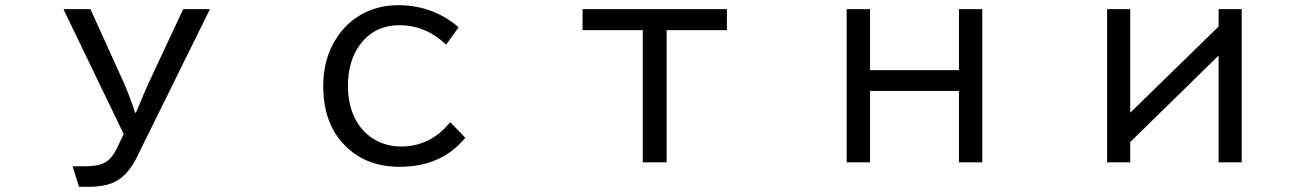

<svg xmlns="http://www.w3.org/2000/svg" viewBox="-20 -600 5040 739"><path d="M224.1 -564.9H328.1L453.1 -289.1Q480.5 -228.5 500 -166H502.9L507.3 -175.8Q541.5 -258.3 555.2 -287.1L685.1 -564.9H788.1L506.3 5.9Q471.2 77.1 418.5 101.6Q380.4 119.1 321.3 119.1H284.2L259.3 40H309.1Q357.9 40 383.8 25.4Q410.6 10.7 429.2 -27.8L456.1 -84Z M1771 -69.8Q1679.2 42 1518.6 42Q1391.6 42 1312 -35.6Q1224.1 -121.1 1224.1 -268.6Q1224.1 -378.4 1278.8 -459Q1329.1 -533.2 1413.1 -563.5Q1459.5 -580.1 1512.2 -580.1Q1646 -580.1 1745.1 -495.1L1697.3 -428.2Q1618.2 -502.9 1517.6 -502.9Q1419.9 -502.9 1364.7 -426.8Q1319.3 -364.7 1319.3 -269Q1319.3 -191.9 1350.6 -136.2Q1384.3 -76.7 1444.8 -51.3Q1481 -36.1 1522.9 -36.1Q1637.2 -36.1 1712.9 -129.9Z M2222.2 -564.9H2777.8V-483.9H2545.9V24.9H2454.1V-483.9H2222.2Z M3238.8 -564.9H3328.6V-330.1H3670.9V-564.9H3760.7V24.9H3670.9V-250H3328.6V24.9H3238.8Z M4241.2 -564.9H4330.1V-166L4670.4 -498V-564.9H4759.3V24.9H4670.4V-386.2L4330.1 -53.2V24.9H4241.2Z"/></svg>

Font: BIZ UDGothic
Style: Regular
Weight: 400
Monospace: yes
Designer: TypeBank Co., Ltd.
Foundry: Morisawa Inc.
Version: Version 1.05